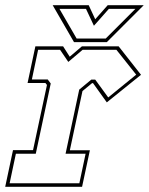

<svg xmlns="http://www.w3.org/2000/svg" viewBox="-30 -718 572 738"><path d="M-10 0 20 -141H97L150.5 -391.5L144.5 -399H76L106 -540H212.5L238 -500L285 -540H426L512 -430.5L380.5 -324.5L327.5 -398.5H324L287 -368L238.5 -140.5H315.5L285.5 0ZM7 -13.5H275L299 -127H222L274.5 -373.5L321 -412H336L386 -343.5L493.5 -431L417.5 -526.5H287.5L232.5 -480L201 -526.5H116.5L92.5 -412.5H153.5L165 -397L107.5 -127H31ZM254.5 -556 172.5 -698H311L336 -644L384 -698H522.5L380.5 -556ZM264.5 -570H376.5L490.5 -684H388.5L331 -619L300.5 -684H198.5Z"/></svg>

Font: Tourney Condensed Thin
Style: Italic
Weight: 100
Width: 3
Italic angle: -12°
Designer: Tyler Finck
Foundry: Etcetera Type Co
Version: Version 1.010; ttfautohint (v1.8.3)